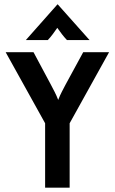

<svg xmlns="http://www.w3.org/2000/svg" viewBox="-20 -866 530 886"><path d="M188.2 0V-297.2L6.2 -625H134.7L215.3 -474.3Q223.6 -458.3 231.9 -442.4Q240.3 -426.4 248.6 -404.9Q256.9 -426.4 265.3 -442.4Q273.6 -458.3 281.9 -474.3L363.9 -625H483.3L301.4 -297.2V0ZM99.3 -681.2 245.1 -845.8H246.5L393.1 -681.2H288.9Q276.4 -694.4 266.3 -707.6Q256.2 -720.8 244.4 -737.5Q232.6 -720.8 222.9 -707.6Q213.2 -694.4 200.7 -681.2Z"/></svg>

Font: Afacad Flux SemiBold
Style: Regular
Weight: 600
Designer: Kristian Moeller
Foundry: Dicotype
Version: Version 1.100